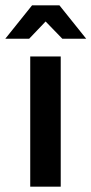

<svg xmlns="http://www.w3.org/2000/svg" viewBox="-38 -704 345 724"><path d="M76 -491H191V0H76ZM197 -558 134 -623 72 -558H-18L83 -684H186L287 -558Z"/></svg>

Font: Montserrat Ace
Style: Bold
Weight: 600
Designer: Julieta Ulanovsky
Foundry: Julieta Ulanovsky
Version: Version 1